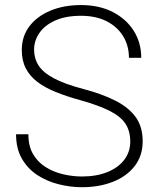

<svg xmlns="http://www.w3.org/2000/svg" viewBox="-20 -741 632 770"><path d="M308.6 9.8Q262.2 9.8 215.3 -2Q168.5 -13.7 129.9 -38.8Q91.3 -64 67.9 -104.5Q44.4 -145 44.4 -202.6H93.8Q93.8 -154.8 113 -122.3Q132.3 -89.8 164.1 -70.3Q195.8 -50.8 233.6 -42Q271.5 -33.2 308.6 -33.2Q366.7 -33.2 410.4 -50.8Q454.1 -68.4 478.3 -100.1Q502.4 -131.8 502.4 -173.3Q502.4 -214.8 483.6 -244.1Q464.8 -273.4 420.7 -295.9Q376.5 -318.4 300.3 -339.8Q246.6 -354.5 203.4 -372.1Q160.2 -389.6 129.9 -412.6Q99.6 -435.5 83.5 -466.8Q67.4 -498 67.4 -540.5Q67.4 -595.2 97.9 -635.5Q128.4 -675.8 182.1 -698.2Q235.8 -720.7 304.7 -720.7Q377.9 -720.7 432.1 -692.9Q486.3 -665 516.4 -617.4Q546.4 -569.8 546.4 -509.3H497.1Q497.1 -557.6 473.9 -595.7Q450.7 -633.8 407.7 -655.8Q364.7 -677.7 304.7 -677.7Q243.7 -677.7 201.7 -658.9Q159.7 -640.1 138.2 -609.1Q116.7 -578.1 116.7 -541.5Q116.7 -506.3 134.8 -478.3Q152.8 -450.2 196 -427Q239.3 -403.8 315.4 -383.8Q389.2 -364.3 442.1 -337.6Q495.1 -311 523.7 -272Q552.2 -232.9 552.2 -174.3Q552.2 -116.7 520.3 -75.2Q488.3 -33.7 433.1 -12Q377.9 9.8 308.6 9.8Z"/></svg>

Font: Heebo ExtraLight
Style: Regular
Weight: 250
Designer: Oded Ezer
Foundry: Ezer Type House
Version: Version 3.100